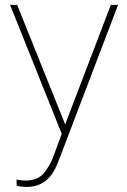

<svg xmlns="http://www.w3.org/2000/svg" viewBox="-20 -548 518 782"><path d="M249 -50.8 431.6 -528.3H460.9L226.1 87.9Q219.7 104.5 210.7 126Q201.7 147.5 186.5 167.5Q171.4 187.5 147.2 200.4Q123 213.4 86.9 213.4Q79.1 213.4 66.4 211.9Q53.7 210.4 47.9 208L47.4 183.1Q54.7 185.1 66.4 186.3Q78.1 187.5 83 187.5Q132.3 187.5 157.7 158.2Q183.1 128.9 199.7 83L231.4 -2.9L21 -528.3H49.8L245.6 -41Z"/></svg>

Font: Vazirmatn UI FD Thin
Style: Regular
Weight: 100
Designer: Saber Rastikerdar
Foundry: Saber Rastikerdar
Version: Version 33.003